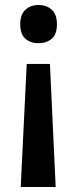

<svg xmlns="http://www.w3.org/2000/svg" viewBox="-20 -616 309 769"><path d="M208 -519Q208 -478 187 -460.5Q166 -443 134 -443Q102 -443 81.5 -461Q61 -479 61 -519Q61 -558 82 -577Q103 -596 134 -596Q166 -596 187 -577.5Q208 -559 208 -519ZM87 -360H180L203 133H63Z"/></svg>

Font: Noto Sans Tamil UI SemiCondensed SemiBold
Style: Regular
Weight: 600
Width: 4
Designer: Jelle Bosma - Monotype Design Team
Foundry: Monotype Imaging Inc.
Version: Version 2.004; ttfautohint (v1.8.4.7-5d5b)